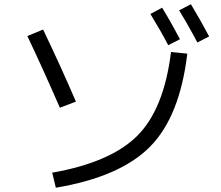

<svg xmlns="http://www.w3.org/2000/svg" viewBox="-20 -855 1040 905"><path d="M226.1 -41Q502 -89.8 627.4 -215.3Q752.9 -340.8 786.1 -609.9L862.8 -602.1Q827.6 -305.2 686.8 -163.1Q545.9 -21 243.2 29.8ZM689 -789.1 744.1 -818.8Q785.2 -752 828.1 -669.9L772.9 -642.1Q740.7 -704.1 689 -789.1ZM824.2 -806.2 879.9 -835Q924.8 -760.7 965.8 -683.1L910.2 -654.8Q866.2 -738.3 824.2 -806.2ZM108.9 -685.1 183.1 -715.8Q269 -536.6 337.9 -376L262.2 -347.2Q177.7 -541 108.9 -685.1Z"/></svg>

Font: WebKoruri
Style: Regular
Weight: 400
Foundry: lindwurm / mohemohe
Version: Version 1.00